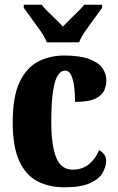

<svg xmlns="http://www.w3.org/2000/svg" viewBox="-20 -786 501 816"><path d="M254 10Q188 10 138.5 -16Q89 -42 61.5 -102.5Q34 -163 34 -266Q34 -375 63 -436.5Q92 -498 141.5 -524Q191 -550 252 -550Q320 -550 359.5 -535Q399 -520 415.5 -496Q432 -472 432 -444Q432 -423 423 -402Q414 -381 385.5 -367Q357 -353 299 -353Q299 -389 295 -419Q291 -449 282 -467.5Q273 -486 257 -486Q239 -486 226 -466.5Q213 -447 205.5 -399.5Q198 -352 198 -267Q198 -167 219 -116Q240 -65 289 -65Q330 -65 358.5 -88.5Q387 -112 401 -148Q414 -141 422.5 -130Q431 -119 431 -103Q431 -78 416.5 -52Q402 -26 363.5 -8Q325 10 254 10ZM179 -606Q170 -629 151.5 -655.5Q133 -682 113.5 -708Q94 -734 81 -753V-766H157Q166 -754 182.5 -737.5Q199 -721 217 -704Q235 -687 247 -673Q260 -687 277.5 -704Q295 -721 312 -737.5Q329 -754 338 -766H414V-753Q401 -734 381.5 -708Q362 -682 343.5 -655.5Q325 -629 316 -606Z"/></svg>

Font: Noto Serif Bengali ExtraCondensed Black
Style: Regular
Weight: 900
Width: 2
Designer: Juan Bruce, Universal Thirst, Indian Type Foundry and the Monotype Design Team.
Foundry: Monotype Imaging Inc.
Version: Version 2.003; ttfautohint (v1.8.4.7-5d5b)